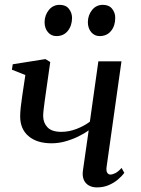

<svg xmlns="http://www.w3.org/2000/svg" viewBox="-20 -784 599 814"><path d="M193 -521 174 -387.5Q172 -374 169.5 -355.5Q167 -337 165 -320Q163 -303 163 -291.5Q163.5 -262.5 181.8 -243.8Q200 -225 240 -225Q272 -225 304 -237.2Q336 -249.5 361 -268L397 -524H495L432 -77Q429.5 -59 434.8 -51.5Q440 -44 447.5 -44Q457 -44 469 -50Q481 -56 495.5 -72L507 -51Q497.5 -38 481 -23.8Q464.5 -9.5 441.8 0.5Q419 10.5 391 10.5Q371 10.5 356.5 2.2Q342 -6 335.2 -21.8Q328.5 -37.5 331.5 -60.5L356 -231.5Q336.5 -217 310.2 -204.5Q284 -192 255.5 -184.2Q227 -176.5 198.5 -176.5Q136.5 -176.5 101 -206.8Q65.5 -237 65.5 -290.5Q65.5 -307 68 -330Q70.5 -353 74 -375.8Q77.5 -398.5 80 -416L87.5 -466L30.5 -488.5L34 -511.5L172.5 -533.5ZM219 -631Q197 -631 183 -647.8Q169 -664.5 169 -690.5Q169.5 -720 187.2 -741.8Q205 -763.5 233 -763.5Q259 -763.5 272.2 -746.5Q285.5 -729.5 285.5 -707.5Q285 -674.5 267.2 -652.8Q249.5 -631 219 -631ZM402.5 -631Q380.5 -631 366.5 -647.8Q352.5 -664.5 352.5 -690.5Q353 -720 370.5 -741.8Q388 -763.5 416.5 -763.5Q442 -763.5 455.5 -746.5Q469 -729.5 468.5 -707.5Q468.5 -674.5 450.8 -652.8Q433 -631 402.5 -631Z"/></svg>

Font: Merriweather 96pt
Style: Italic
Weight: 400
Italic angle: -7.8°
Version: Version 2.101